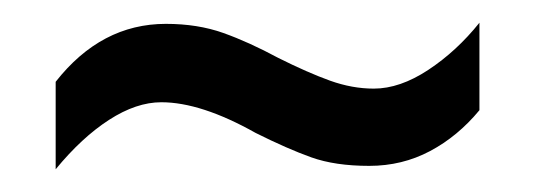

<svg xmlns="http://www.w3.org/2000/svg" viewBox="-20 -437 470 169"><path d="M205 -320Q157 -347 122 -347Q100 -347 76 -331.5Q52 -316 29 -288V-365Q69 -416 126 -416Q154 -416 176.5 -408Q199 -400 225 -386Q251 -373 270.5 -366Q290 -359 309 -359Q332 -359 357 -375.5Q382 -392 402 -417V-340Q383 -317 358.5 -304Q334 -291 305 -291Q275 -291 254 -298.5Q233 -306 205 -320Z"/></svg>

Font: Noto Sans Khmer ExtraCondensed
Style: Regular
Weight: 400
Width: 2
Designer: Danh Hong and the Monotype Design Team
Foundry: Monotype Imaging Inc.
Version: Version 2.004; ttfautohint (v1.8.4.7-5d5b)